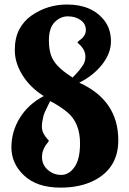

<svg xmlns="http://www.w3.org/2000/svg" viewBox="-20 -794 575 855"><path d="M249.5 41.5Q142.6 41.5 85 -14.6Q30.8 -66.9 30.8 -137.7Q30.8 -208 68.1 -268.8Q105.5 -329.6 174.8 -366.2Q113.8 -404.8 79.8 -459.7Q45.9 -514.6 45.9 -570.3Q45.9 -626 66.2 -663.6Q86.4 -701.2 120.1 -724.6Q190.9 -773.9 278.3 -773.9Q390.6 -773.9 445.8 -701.2Q474.1 -663.6 474.1 -609.9Q474.1 -556.6 434.8 -506.8Q395.5 -457 333 -425.8Q506.8 -347.2 506.8 -169.4Q506.8 -45.4 398.9 9.8Q336.4 41.5 249.5 41.5ZM303.2 -448.7 317.4 -463.4Q325.7 -473.1 328.6 -476.1Q331.5 -479 334.5 -482.9Q343.3 -494.6 348.9 -502.9Q354.5 -511.2 357.4 -520.5Q366.2 -553.7 348.1 -579.6Q338.9 -592.8 332.3 -597.4Q325.7 -602.1 325.4 -605Q325.2 -607.9 334 -614.3Q362.3 -633.3 362.3 -660.6Q362.3 -688 338.9 -704.6Q315.4 -721.2 282.2 -721.2Q249 -721.2 223.4 -695.3Q197.8 -669.4 197.8 -614.3Q197.8 -577.6 206.3 -550.8Q214.8 -523.9 237.5 -500Q260.3 -476.1 303.2 -448.7ZM252.4 -15.1Q287.1 -15.1 311.8 -50Q336.4 -85 336.4 -155.3Q336.4 -246.1 281.2 -293Q246.1 -322.3 203.6 -343.8L195.3 -327.6Q175.8 -289.1 173.3 -276.9Q166.5 -248.5 166.5 -231.4Q166.5 -212.9 174.3 -198.7Q182.6 -183.6 189.9 -176.3Q197.8 -168.5 197.5 -166.7Q197.3 -165 190.4 -156.2Q167 -127.9 167 -94.2Q167 -60.5 192.6 -37.8Q218.3 -15.1 252.4 -15.1Z"/></svg>

Font: Sancreek
Style: Regular
Weight: 400
Designer: Vernon Adams
Foundry: Vernon Adams
Version: Version 1.100; ttfautohint (v1.8.4.7-5d5b)